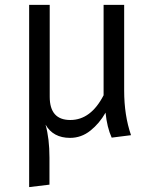

<svg xmlns="http://www.w3.org/2000/svg" viewBox="-20 -551 633 784"><path d="M515 1 436 11Q417 -31 411 -91Q386 -47 349 -17.5Q312 12 266 12Q197 12 166 -42Q182 15 182 93V203L99 213V-531H183V-156Q183 -61 267 -61Q351 -61 403 -162V-531H487V-181Q487 -80 515 1Z"/></svg>

Font: Sedus Text
Style: Regular
Weight: 400
Designer: TypeMates
Foundry: TypeMates, Runge Thomsen GbR
Version: Version 4.202;PS 004.202;hotconv 1.0.88;makeotf.lib2.5.64775